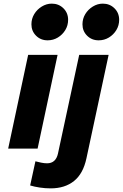

<svg xmlns="http://www.w3.org/2000/svg" viewBox="-20 -818 676 1057"><path d="M242 -596Q204 -596 178.5 -621.5Q153 -647 153 -684Q153 -715 168.5 -740.5Q184 -766 210 -782Q236 -798 265 -798Q303 -798 329 -772.5Q355 -747 355 -709Q355 -678 339.5 -652.5Q324 -627 298.5 -611.5Q273 -596 242 -596ZM523 -596Q485 -596 459.5 -621.5Q434 -647 434 -684Q434 -715 449.5 -740.5Q465 -766 491 -782Q517 -798 546 -798Q584 -798 610 -772.5Q636 -747 636 -709Q636 -678 620.5 -652.5Q605 -627 579.5 -611.5Q554 -596 523 -596ZM25 0 135 -516H297L187 0ZM259 219Q229 219 199 214.5Q169 210 146 203L175 70Q190 74 207 77.5Q224 81 239 81Q287 81 299 28L416 -516H578L456 53Q438 138 387.5 178.5Q337 219 259 219Z"/></svg>

Font: Red Hat Mono
Style: Bold Italic
Weight: 700
Italic angle: -12°
Monospace: yes
Designer: Pentagram, MCKL
Foundry: Pentagram, MCKL
Version: Version 1.023; ttfautohint (v1.8.3)